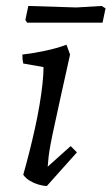

<svg xmlns="http://www.w3.org/2000/svg" viewBox="-20 -612 374 644"><path d="M126 -387 58 -399Q55 -411 55 -429Q90 -433 130.5 -441.5Q171 -450 203 -462L215 -429Q196 -345 183.5 -287Q171 -229 162.5 -190.5Q154 -152 149.5 -127.5Q145 -103 143 -86Q141 -69 140 -53L217 -122L238 -101L137 12Q127 12 111 7.5Q95 3 80.5 -5.5Q66 -14 58 -26Q68 -61 78 -100.5Q88 -140 97 -180.5Q106 -221 112.5 -259.5Q119 -298 122.5 -330.5Q126 -363 126 -387ZM71 -536 65 -545 75 -592 236 -587 321 -592 334 -584 324 -536Z"/></svg>

Font: Labrada
Style: Italic
Weight: 400
Italic angle: -7°
Designer: Mercedes Jáuregui
Foundry: Omnibus-Type Team
Version: Version 1.000